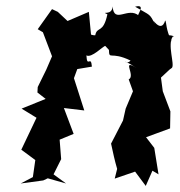

<svg xmlns="http://www.w3.org/2000/svg" viewBox="-20 -587 592 631"><path d="M338 -423C339 -388 343 -420 409 -388C396 -370 370 -403 429 -363C377 -397 427 -338 403 -326L417 -287L393 -230L380 -172L391 -204L345 -115C351 -87 357 -59 365 -32L357 0L424 -23L459 24L481 -26L501 -14L487 -101L460 -136L539 -165L540 -221L515 -287L509 -332L538 -359C538 -365 523 -347 545 -364C555 -375 529 -441 548 -467C567 -465 503 -485 544 -451C524 -492 528 -512 523 -520C508 -469 471 -545 490 -507C470 -544 477 -534 424 -565C466 -576 422 -530 437 -535C401 -567 355 -506 350 -566C349 -533 308 -552 333 -540C319 -475 299 -502 293 -471C259 -470 257 -514 282 -443L272 -548L202 -518L170 -548L151 -557L104 -491L121 -481L151 -402L132 -358L104 -301L103 -283L130 -262L51 -230L100 -200L50 -95L96 -61L88 -5L48 16L122 6L137 -1L197 16L156 -14L181 -64L176 -128L222 -147L190 -232L257 -224L223 -330L234 -360L282 -368C279 -408 266 -361 264 -405C281 -395 319 -436 326 -436Z"/></svg>

Font: Asimov Aggro
Style: CondIt
Weight: 500
Designer: Google
Version: Version 2.000980; 2014